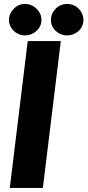

<svg xmlns="http://www.w3.org/2000/svg" viewBox="-20 -932 434 952"><path d="M192.5 0H28.5L117.5 -728.5H281.5ZM185.5 -833Q185.5 -817 179 -803Q172.5 -789 161.2 -778.8Q150 -768.5 135.2 -762.5Q120.5 -756.5 103.5 -756.5Q87.5 -756.5 73.2 -762.5Q59 -768.5 48.2 -778.8Q37.5 -789 31 -803Q24.5 -817 24.5 -833Q24.5 -849.5 31 -863.8Q37.5 -878 48.2 -889Q59 -900 73.2 -906.2Q87.5 -912.5 103.5 -912.5Q120.5 -912.5 135.2 -906.2Q150 -900 161.2 -889Q172.5 -878 179 -863.8Q185.5 -849.5 185.5 -833ZM393.5 -833Q393.5 -817 387.2 -803Q381 -789 370 -778.8Q359 -768.5 344.2 -762.5Q329.5 -756.5 312.5 -756.5Q296 -756.5 281.5 -762.5Q267 -768.5 256 -778.8Q245 -789 238.8 -803Q232.5 -817 232.5 -833Q232.5 -849.5 238.8 -863.8Q245 -878 256 -889Q267 -900 281.5 -906.2Q296 -912.5 312.5 -912.5Q329.5 -912.5 344.2 -906.2Q359 -900 370 -889Q381 -878 387.2 -863.8Q393.5 -849.5 393.5 -833Z"/></svg>

Font: Lato ExtraBold
Style: Italic
Weight: 800
Italic angle: -7°
Designer: Lukasz Dziedzic with Adam Twardoch and Botio Nikoltchev
Foundry: tyPoland Lukasz Dziedzic
Version: Version 2.015; 2015-08-06; http://www.latofonts.com/